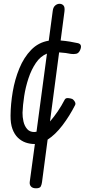

<svg xmlns="http://www.w3.org/2000/svg" viewBox="-20 -755 468 1010"><path d="M169.5 235.5Q151.5 235.5 143 226Q134.5 216.5 136.5 201.5L163.5 2.5H160.5Q137.5 2.5 115 -5.2Q92.5 -13 74.2 -30.5Q56 -48 45.5 -76.5Q35 -105 35.5 -147Q36 -207.5 47 -272.5Q58 -337.5 81.8 -395.2Q105.5 -453 143.8 -492.5Q182 -532 236.5 -541L257.5 -698.5Q260 -717.5 270.5 -726.2Q281 -735 293 -735Q306 -735 314 -726.2Q322 -717.5 319 -694L299 -542Q324 -540 348.2 -536Q372.5 -532 389.5 -528Q402.5 -525 405.2 -515.5Q408 -506 401 -490.5Q393.5 -474.5 380.5 -472Q367.5 -469.5 353 -471.5Q342.5 -474 325.5 -476.2Q308.5 -478.5 291 -479.5L243 -116Q263.5 -139.5 283.8 -169.2Q304 -199 320.5 -231Q325.5 -240 338 -239Q350.5 -238 360 -234.5Q365 -231.5 369.5 -226Q374 -220.5 376 -214.5Q378 -208.5 375.5 -203Q346 -145 308.8 -96Q271.5 -47 230.5 -20.5L201 203Q199.5 215 194.8 225.2Q190 235.5 169.5 235.5ZM98.5 -162.5Q98 -139.5 103.5 -115.8Q109 -92 122.8 -76.2Q136.5 -60.5 160.5 -60.5Q166 -60.5 172 -62L227 -473Q192.5 -459 168.8 -424Q145 -389 129.8 -343Q114.5 -297 107.2 -249.2Q100 -201.5 98.5 -162.5Z"/></svg>

Font: Edu NSW ACT Hand
Style: Regular
Weight: 400
Designer: Tina and Corey Anderson, Eben Sorkin, Mirko Velimirovic
Foundry: Sorkin Type Co.
Version: Version 2.000